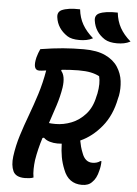

<svg xmlns="http://www.w3.org/2000/svg" viewBox="-62 -982 746 1046"><g transform="rotate(5 311.0 -459.0)"><path d="M539 -935Q544 -889 564 -853Q584 -817 622 -784Q605 -775 587 -771.5Q569 -768 549 -768Q507 -768 482 -783Q427 -818 418 -881Q414 -909 437 -921Q471 -937 539 -935ZM333 -935Q338 -889 358.5 -853Q379 -817 417 -784Q400 -775 381.5 -771.5Q363 -768 343 -768Q300 -768 277 -783Q221 -820 213 -881Q209 -909 232 -921Q266 -937 333 -935ZM160 0Q150 4 137.5 5.5Q125 7 113 7Q63 7 48.5 -24.5Q34 -56 40 -105Q48 -165 66 -222Q84 -279 105.5 -336.5Q127 -394 146.5 -455.5Q166 -517 178 -587Q165 -585 155 -584Q145 -583 140 -583Q102 -583 119 -654Q126 -679 136 -700Q204 -711 259 -715.5Q314 -720 372 -720Q445 -720 490.5 -698.5Q536 -677 559 -641.5Q582 -606 587 -565Q592 -524 585 -485L581 -469Q563 -376 512 -314Q461 -252 396 -223Q399 -206 403.5 -189.5Q408 -173 415 -156Q432 -108 472 -108Q498 -108 515 -121H521Q521 -94 514 -69Q504 -25 481 -4Q462 17 426 17Q352 17 324 -57Q310 -91 304 -124.5Q298 -158 297 -197Q285 -196 273 -196Q252 -196 231.5 -202Q211 -208 198 -221L190 -219Q180 -188 172.5 -157Q165 -126 160 -95Q157 -71 156.5 -46.5Q156 -22 160 0ZM275 -502Q267 -452 251 -402.5Q235 -353 218 -303Q231 -301 254 -301Q298 -301 341 -318Q384 -335 417.5 -372.5Q451 -410 463 -470L467 -486Q478 -543 468 -581Q447 -592 420.5 -597.5Q394 -603 353 -603Q329 -603 306 -601.5Q283 -600 262 -598L259 -593Q284 -566 275 -502Z"/></g></svg>

Font: Recursive Mn Csl St SmB
Style: Italic
Weight: 600
Italic angle: -15°
Monospace: yes
Version: Version 1.079;hotconv 1.0.112;makeotfexe 2.5.65598; ttfautoh